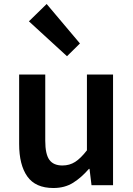

<svg xmlns="http://www.w3.org/2000/svg" viewBox="-20 -929 669 963"><path d="M248 14Q158 14 117 -44Q76 -102 76 -207V-555H207V-223Q207 -156 227.5 -127.5Q248 -99 293 -99Q329 -99 357 -117Q385 -135 416 -175V-555H547V0H439L429 -82H426Q389 -39 347 -12.5Q305 14 248 14ZM316 -647 125 -822 214 -909 381 -711Z"/></svg>

Font: Noto Sans SC SemiBold
Style: Regular
Weight: 600
Designer: Ryoko NISHIZUKA 西塚涼子 (kana, bopomofo & ideographs); Paul D. Hunt (Latin, Greek & Cyrillic); Sandoll Communications 산돌커뮤니
Foundry: Adobe
Version: Version 2.004-H2;hotconv 1.0.118;makeotfexe 2.5.65603